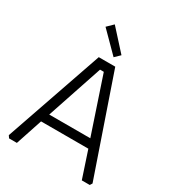

<svg xmlns="http://www.w3.org/2000/svg" viewBox="-213 -1029 1045 1150"><g transform="rotate(30 309.5 -454.0)"><path d="M20 -16 253 -690H367L599 -16L589 0H534L473 -184H146L85 0H31ZM168 -244H452L323 -629H297ZM197 -868 238 -908 365 -768 330 -734Z"/></g></svg>

Font: Oxanium ExtraLight Light
Style: Regular
Weight: 300
Version: Version 2.000